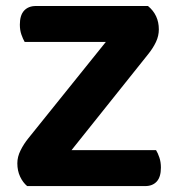

<svg xmlns="http://www.w3.org/2000/svg" viewBox="-20 -629 599 649"><path d="M76 -161.8 435.4 -608.7H480.2Q516.9 -578.5 516.9 -529.5Q516.9 -507.7 507.2 -487.1Q497.4 -466.5 481.7 -446.9L124.7 0H71.8Q57.4 -12 48 -31.9Q38.6 -51.9 38.6 -77.1Q38.6 -98.9 49.5 -120.7Q60.3 -142.5 76 -161.8ZM92.1 0 158.3 -121.5H507.5Q513.7 -111.6 518.8 -96.3Q523.9 -81.1 523.9 -62.3Q523.9 -30.7 509.7 -15.3Q495.6 0 470.9 0ZM451.9 -608.7 399.5 -487.2H63.4Q57.6 -497.1 52.3 -512.2Q47.1 -527.2 47.1 -545.7Q47.1 -577.6 61.6 -593.2Q76.1 -608.7 101.1 -608.7Z"/></svg>

Font: Baloo Bhaina 2
Style: Regular
Weight: 400
Designer: Yesha Goshar, Manish Minz, Shuchita Grover and Ek Type
Foundry: Ek Type
Version: Version 1.700